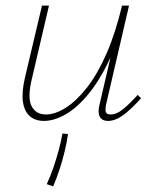

<svg xmlns="http://www.w3.org/2000/svg" viewBox="-20 -428 552 686"><path d="M137 4Q106 4 86.5 -13Q67 -30 62 -64Q57 -98 69 -150L130 -408H155L95 -151Q77 -80 92.5 -49.5Q108 -19 144 -19Q177 -19 215 -43Q253 -67 291 -115.5Q329 -164 361 -237.5Q393 -311 416 -408H436Q411 -301 375 -223Q339 -145 298 -94.5Q257 -44 215.5 -20Q174 4 137 4ZM170 238 147 230Q160 202 171 170Q182 138 190.5 106Q199 74 203 49L223 51Q219 80 211 113Q203 146 192.5 178Q182 210 170 238ZM366 4Q352 4 343.5 -2.5Q335 -9 333 -22Q331 -35 336 -56L418 -408H441L360 -59Q355 -37 358 -28Q361 -19 375 -19Q397 -19 420.5 -38.5Q444 -58 472 -89L484 -77Q451 -40 422 -18Q393 4 366 4Z"/></svg>

Font: Ysabeau Office Thin
Style: Italic
Weight: 250
Italic angle: -12°
Designer: Christian Thalmann (Catharsis Fonts)
Version: Version 2.001;gftools[0.9.30]; featfreeze: tnum,lnum,ss02